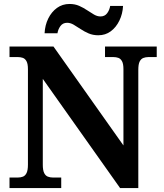

<svg xmlns="http://www.w3.org/2000/svg" viewBox="-20 -949 828 969"><path d="M28 0V-53H70Q84.3 -53 95.8 -57.5Q107.3 -62 114.2 -76Q121 -90 121 -118V-600Q121 -626.9 113.8 -639.9Q106.7 -652.9 95.2 -657Q83.7 -661 70 -661H28V-714H250L603 -215V-600Q603 -626.9 595.8 -639.9Q588.7 -652.9 577.2 -657Q565.7 -661 552 -661H510V-714H771V-661H729Q715.3 -661 703.5 -656.5Q691.7 -652 684.8 -638.4Q678 -624.9 678 -596V0H586L196 -551V-118Q196 -90 202.8 -76Q209.7 -62 221.5 -57.5Q233.3 -53 247 -53H289V0ZM476 -771Q449 -771 427 -780.5Q405 -790 386.5 -802.5Q368 -815 351.5 -824.5Q335 -834 319 -834Q297 -834 285 -817.5Q273 -801 270 -781H205Q207 -822 223.5 -855.5Q240 -889 267.5 -909Q295 -929 331 -929Q358 -929 379.5 -919.5Q401 -910 419.5 -897.5Q438 -885 454.5 -875.5Q471 -866 487 -866Q509 -866 521 -882.5Q533 -899 536 -919H601Q599 -879 582.5 -845Q566 -811 539 -791Q512 -771 476 -771Z"/></svg>

Font: Noto Serif Armenian
Style: Regular
Weight: 400
Designer: Monotype Design Team
Foundry: Monotype Imaging Inc.
Version: Version 2.007